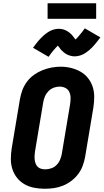

<svg xmlns="http://www.w3.org/2000/svg" viewBox="-20 -1158 640 1186"><path d="M256 8Q224 8 192 2Q160 -4 133 -19Q106 -34 86.5 -58Q67 -82 57 -112Q47 -142 47 -174.5Q47 -207 52 -240L103 -545Q108 -573 118 -600.5Q128 -628 146 -652.5Q164 -677 189 -695Q214 -713 241.5 -724Q269 -735 297 -740.5Q325 -746 354 -746Q387 -746 418 -738.5Q449 -731 476 -716Q503 -701 522.5 -677Q542 -653 552 -623Q562 -593 562 -560.5Q562 -528 557 -495L506 -190Q501 -162 491 -134.5Q481 -107 463 -83Q445 -59 420.5 -40.5Q396 -22 368.5 -11Q341 0 312.5 4Q284 8 256 8ZM259 -112Q278 -112 297 -118.5Q316 -125 330 -139.5Q344 -154 351.5 -172.5Q359 -191 362 -209L413 -514Q416 -534 416 -553Q416 -572 408.5 -589Q401 -606 384.5 -614.5Q368 -623 348 -623Q329 -623 311 -616Q293 -609 279 -594.5Q265 -580 257.5 -562Q250 -544 247 -526L196 -221Q194 -208 193.5 -195Q193 -182 194.5 -170Q196 -158 200.5 -146.5Q205 -135 213.5 -127Q222 -119 234 -115.5Q246 -112 259 -112ZM280 -807 184 -863Q194 -876 202.5 -887.5Q211 -899 219.5 -908.5Q228 -918 236 -926Q244 -934 252 -941Q260 -948 271.5 -956Q283 -964 294 -969Q305 -974 317.5 -977Q330 -980 342 -980Q347 -980 353 -979.5Q359 -979 364.5 -978Q370 -977 375.5 -975Q381 -973 386 -970.5Q391 -968 395.5 -965.5Q400 -963 404 -960Q408 -957 413 -953Q418 -949 421.5 -945Q425 -941 428.5 -937Q432 -933 434.5 -929.5Q437 -926 440 -922Q443 -918 447 -914Q454 -921 459 -926.5Q464 -932 471 -940.5Q478 -949 486.5 -959.5Q495 -970 504 -983L600 -927Q590 -914 581.5 -903Q573 -892 564.5 -882Q556 -872 548 -864Q540 -856 532 -849Q524 -842 512.5 -834Q501 -826 490 -821Q479 -816 466.5 -813Q454 -810 442 -810Q436 -810 430.5 -810.5Q425 -811 419.5 -812.5Q414 -814 408.5 -815.5Q403 -817 398 -819.5Q393 -822 388.5 -824.5Q384 -827 380 -830Q376 -833 371 -837.5Q366 -842 362 -845.5Q358 -849 355 -853Q352 -857 349.5 -860.5Q347 -864 343.5 -868.5Q340 -873 337 -876Q330 -869 325 -863.5Q320 -858 313 -850Q306 -842 297.5 -831Q289 -820 280 -807ZM574 -1042H274V-1138H574Z"/></svg>

Font: Iosevka Curly HvExObl
Style: Regular
Weight: 900
Width: 7
Italic angle: -9°
Monospace: yes
Designer: Belleve Invis
Foundry: Belleve Invis
Version: Version 11.1.0; ttfautohint (v1.8.3)